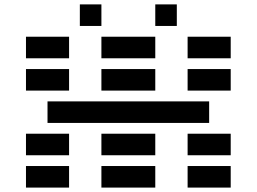

<svg xmlns="http://www.w3.org/2000/svg" viewBox="-20 -850 1163 870"><path d="M97.7 -585.9V-683.6H293V-585.9ZM683.6 -683.6V-585.9H439.5V-683.6ZM830.1 -585.9V-683.6H1025.4V-585.9ZM439.5 -732.4H341.8V-830.1H439.5ZM781.2 -732.4H683.6V-830.1H781.2ZM97.7 -439.5V-537.1H293V-439.5ZM927.7 -390.6V-293H195.3V-390.6ZM97.7 -146.5V-244.1H293V-146.5ZM97.7 0V-97.7H293V0ZM830.1 -439.5V-537.1H1025.4V-439.5ZM830.1 -146.5V-244.1H1025.4V-146.5ZM830.1 0V-97.7H1025.4V0ZM439.5 -439.5V-537.1H683.6V-439.5ZM439.5 -146.5V-244.1H683.6V-146.5ZM439.5 0V-97.7H683.6V0Z"/></svg>

Font: Trigram
Style: Regular
Weight: 400
Designer: GGBotNet
Foundry: GGBotNet
Version: 1.05